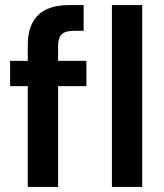

<svg xmlns="http://www.w3.org/2000/svg" viewBox="-20 -740 650 760"><path d="M90 0V-559Q90 -617 110 -652.5Q130 -688 166.5 -704Q203 -720 254 -720H311V-618H273Q239 -618 224.5 -604.5Q210 -591 210 -558V0ZM20 -399V-499H322V-399ZM423 0V-720H543V0Z"/></svg>

Font: DM Sans 20pt SemiBold
Style: Regular
Weight: 600
Version: Version 4.004;gftools[0.9.30]